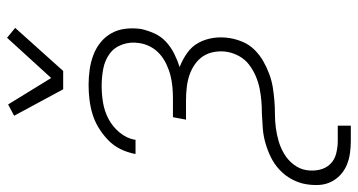

<svg xmlns="http://www.w3.org/2000/svg" viewBox="-259 -544 1014 544"><g transform="rotate(-90 248.0 -272.0)"><path d="M121 215Q103 215 85.5 212.5Q68 210 52.5 203.5Q37 197 24.5 185.5Q12 174 4.5 158.5Q-3 143 -4 125Q-5 107 -2 89Q1 69 11.5 49Q22 29 38.5 13.5Q55 -2 74.5 -11.5Q94 -21 115 -27Q136 -33 157 -34.5Q178 -36 199 -37H200Q217 -37 234.5 -38.5Q252 -40 269.5 -43.5Q287 -47 304.5 -54.5Q322 -62 337 -73.5Q352 -85 361 -101.5Q370 -118 373 -135Q376 -153 373 -171Q370 -189 361 -203Q352 -217 337.5 -227Q323 -237 306.5 -242.5Q290 -248 271.5 -250Q253 -252 235 -252H181L188 -289H242Q258 -289 274 -290.5Q290 -292 306 -296Q322 -300 338 -307.5Q354 -315 367 -326.5Q380 -338 388 -353.5Q396 -369 398 -385Q402 -409 394 -432Q386 -455 367.5 -468.5Q349 -482 325 -486.5Q301 -491 276 -491Q253 -491 229 -487Q205 -483 183 -471.5Q161 -460 144.5 -440Q128 -420 124 -397V-395H84V-397Q88 -418 97.5 -437.5Q107 -457 123 -472.5Q139 -488 158 -499.5Q177 -511 197 -517Q217 -523 238 -525.5Q259 -528 279 -528Q301 -528 322.5 -525Q344 -522 364 -514.5Q384 -507 400 -494Q416 -481 426 -463Q436 -445 438.5 -423.5Q441 -402 438 -380Q434 -361 425.5 -342Q417 -323 402 -309Q387 -295 368 -285.5Q349 -276 330 -270Q351 -262 369.5 -249Q388 -236 398.5 -217Q409 -198 412.5 -175Q416 -152 412 -128Q409 -109 401 -90.5Q393 -72 378.5 -57.5Q364 -43 346.5 -33Q329 -23 310 -16Q291 -9 272 -6Q253 -3 234 -1.5Q215 0 196 0Q177 0 158 2.5Q139 5 120 10.5Q101 16 83.5 26.5Q66 37 53.5 53.5Q41 70 38 89Q35 108 39 126Q43 144 55 156.5Q67 169 85 173.5Q103 178 121 178H164V215ZM267 -600 192 -739 224 -756 299 -634 413 -759 441 -736 319 -600Z"/></g></svg>

Font: Iosevka Extralight
Style: Italic
Weight: 200
Italic angle: -9°
Monospace: yes
Designer: Belleve Invis
Foundry: Belleve Invis
Version: Version 32.5.0; ttfautohint (v1.8.4)